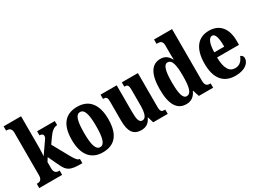

<svg xmlns="http://www.w3.org/2000/svg" viewBox="-42 -1399 2736 2047"><g transform="rotate(-30 1326.0 -375.0)"><path d="M13 0H295V-53H281C264 -53 228 -61 228 -118V-196L256 -241L320 -106C362 -17 400 0 533 0H544V-53H541C518 -53 496 -82 465 -138L355 -337L399 -400C440 -460 476 -486 514 -486V-536H296V-486C322 -486 339 -474 339 -457C339 -449 340 -435 323 -414L223 -270C225 -282 228 -343 228 -378V-760H13V-707H25C42 -707 79 -700 79 -646V-118C79 -60 43 -53 25 -53H13Z M793 10C942 10 1019 -82 1019 -270C1019 -458 934 -549 796 -549C648 -549 570 -458 570 -270C570 -82 655 10 793 10ZM795 -53C741 -53 721 -128 721 -270C721 -412 740 -485 794 -485C849 -485 869 -412 869 -270C869 -128 850 -53 795 -53Z M1268 10C1326 10 1365 -16 1390 -72H1394L1416 0H1595V-53H1587C1557 -53 1537 -58 1537 -116V-536H1339V-483H1342C1372 -483 1389 -477 1389 -419V-227C1389 -134 1372 -74 1328 -74C1286 -74 1276 -118 1276 -215V-536H1077V-483H1080C1121 -483 1128 -470 1128 -413V-188C1128 -53 1169 10 1268 10Z M1821 10C1885 10 1924 -23 1949 -78H1953L1978 0H2154V-53H2147C2106 -53 2087 -69 2087 -130V-760H1865V-707H1873C1908 -707 1938 -700 1938 -644V-583C1938 -544 1938 -503 1940 -472H1936C1913 -516 1879 -548 1818 -548C1713 -548 1652 -460 1652 -267C1652 -75 1713 10 1821 10ZM1866 -62C1819 -62 1801 -130 1801 -268C1801 -403 1819 -477 1866 -477C1922 -477 1938 -403 1938 -269C1938 -135 1921 -62 1866 -62Z M2427 10C2554 10 2605 -53 2605 -105C2605 -128 2590 -143 2572 -149C2553 -100 2521 -62 2464 -62C2391 -62 2353 -123 2351 -258H2621V-307C2621 -465 2543 -549 2417 -549C2281 -549 2202 -453 2202 -265C2202 -91 2276 10 2427 10ZM2475 -320H2353C2354 -427 2381 -486 2421 -486C2459 -486 2476 -423 2475 -320Z"/></g></svg>

Font: Noto Serif Tamil ExtraCondensed ExtraBold
Style: Regular
Weight: 800
Width: 2
Designer: Indian Type Foundry, Tom Grace, and the Monotype Design Team
Foundry: Monotype Imaging Inc.
Version: Version 2.004